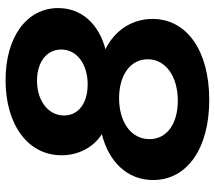

<svg xmlns="http://www.w3.org/2000/svg" viewBox="-61 -695 772 690"><g transform="rotate(-90 325.0 -350.0)"><path d="M311 16C487 16 602 -64 602 -188C602 -263 559 -325 493 -357C584 -381 641 -443 641 -527C641 -640 537 -716 382 -716C221 -716 112 -635 112 -515C112 -452 142 -399 188 -370C87 -345 23 -277 23 -186C23 -63 137 16 311 16ZM308 -97C224 -97 170 -137 170 -199C170 -264 230 -308 317 -308C401 -308 457 -267 457 -205C457 -141 396 -97 308 -97ZM367 -421C299 -421 255 -454 255 -506C255 -562 307 -603 380 -603C447 -603 492 -568 492 -516C492 -460 440 -421 367 -421Z"/></g></svg>

Font: Uncut Sans
Style: Bold Italic
Weight: 700
Italic angle: -11°
Designer: Kasper Nordkvist
Foundry: UNCUT.wtf
Version: Version 1.304;Glyphs 3.2 (3246)